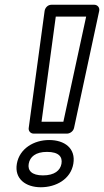

<svg xmlns="http://www.w3.org/2000/svg" viewBox="-20 -756 438 809"><path d="M247 -243H155L215 -686H343ZM262 -193C275 -193 289 -203 292 -217L398 -710C401 -725 390 -736 377 -736H197C181 -736 170 -723 168 -710L101 -217C99 -205 108 -193 122 -193ZM161 -17C113 -17 96 -38 101 -66C106 -95 130 -116 178 -116C228 -116 244 -95 239 -66C234 -38 210 -17 161 -17ZM152 33C216 33 278 -1 289 -66C300 -131 252 -166 187 -166C123 -166 62 -130 51 -66C40 -2 89 33 152 33Z"/></svg>

Font: Asimov
Style: XWidOuIt
Weight: 500
Designer: Google
Version: Version 2.000980; 2014